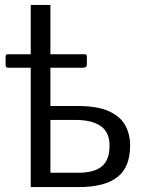

<svg xmlns="http://www.w3.org/2000/svg" viewBox="-20 -762 587 782"><path d="M105.2 0V-742H185.3V-330.3H295.1Q377.8 -330.3 424.5 -308.6Q471.3 -286.8 490.6 -250.7Q510 -214.5 510 -169.2Q510 -80.5 457.5 -40.2Q405.1 0 300.4 0ZM185.3 -58.4H299.2Q364 -58.4 395.1 -84.7Q426.2 -111 426.2 -168.9Q426.2 -223.9 389.9 -248.7Q353.6 -273.6 287 -273.6H185.3ZM333.8 -531.6V-498.7Q333.8 -486.2 318.5 -486.2H13.9Q7.5 -486.2 5.1 -489.2Q2.8 -492.1 2.8 -498V-530.4Q2.8 -541 10.8 -541H325.7Q333.8 -541 333.8 -531.6Z"/></svg>

Font: Libre Franklin Thin
Style: Regular
Weight: 100
Designer: Pablo Impallari, Rodrigo Fuenzalida, Nhung Nguyen
Foundry: Impallari Type
Version: Version 3.000